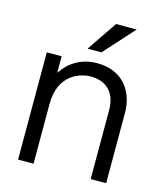

<svg xmlns="http://www.w3.org/2000/svg" viewBox="-110 -815 771 899"><g transform="rotate(15 275.5 -366.0)"><path d="M414 -333V0H489V-341C489 -439 433 -532 304 -532C224 -532 168 -492 134 -440V-520H62V0H137V-291C137 -434 241 -464 290 -464C373 -464 414 -413 414 -333ZM242 -586H309L441 -732H341Z"/></g></svg>

Font: Aspekta 350
Style: Regular
Weight: 350
Designer: Ivo Dolenc
Version: Version 2.000